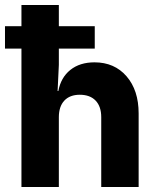

<svg xmlns="http://www.w3.org/2000/svg" viewBox="-20 -750 640 770"><path d="M536 -295V0H386V-280Q386 -323 363.5 -346.5Q341 -370 300 -370Q260 -370 238 -346.5Q216 -323 216 -280V0H66V-555H0V-645H66V-730H216V-645H360V-555H216V-490L211 -385H214Q224 -439 262 -469.5Q300 -500 359 -500Q439 -500 487.5 -444Q536 -388 536 -295Z"/></svg>

Font: JetBrains Mono Extra Bold
Style: Regular
Weight: 800
Monospace: yes
Designer: Philipp Nurullin, Konstantin Bulenkov
Foundry: JetBrains
Version: 2.002